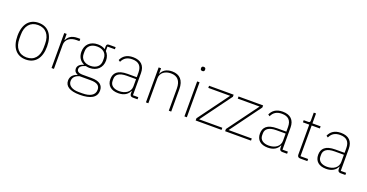

<svg xmlns="http://www.w3.org/2000/svg" viewBox="-37 -1567 5008 2620"><g transform="rotate(20 2466.5 -257.0)"><path d="M272 12C405 12 487 -82 487 -254C487 -427 405 -520 272 -520C139 -520 57 -427 57 -254C57 -82 139 12 272 12ZM272 -19C160 -19 95 -98 95 -227V-281C95 -411 160 -489 272 -489C384 -489 449 -411 449 -281V-227C449 -98 384 -19 272 -19Z M679 0V-349C679 -432 750 -475 833 -475H877V-508H839C748 -508 705 -467 683 -419H679V-508H644V0Z M1372 63C1372 -12 1322 -59 1204 -59H1075C1010 -59 990 -83 990 -111C990 -147 1021 -170 1075 -185C1094 -181 1110 -178 1130 -178C1237 -178 1309 -247 1309 -349C1309 -400 1291 -442 1261 -472V-536H1369V-567H1272C1248 -567 1237 -554 1237 -530V-490C1209 -510 1173 -520 1129 -520C1020 -520 951 -452 951 -349C951 -274 986 -222 1044 -196V-193C998 -180 958 -153 958 -106C958 -73 974 -49 1009 -37V-33C950 -14 914 24 914 83C914 161 978 212 1130 212C1285 212 1372 165 1372 63ZM1337 65C1337 145 1264 181 1157 181H1102C1005 181 949 139 949 79C949 22 987 -11 1043 -26H1202C1303 -26 1337 8 1337 65ZM1130 -209C1043 -209 990 -259 990 -331V-367C990 -439 1041 -489 1130 -489C1218 -489 1270 -439 1270 -367V-331C1270 -259 1218 -209 1130 -209Z M1893 0V-31H1815V-352C1815 -460 1755 -520 1642 -520C1548 -520 1496 -478 1468 -416L1493 -399C1521 -460 1568 -489 1641 -489C1732 -489 1780 -444 1780 -348V-280H1647C1501 -280 1450 -220 1450 -133C1450 -41 1510 12 1615 12C1703 12 1753 -27 1777 -79H1781V-42C1782 -15 1795 0 1824 0ZM1618 -19C1541 -19 1487 -54 1487 -120V-148C1487 -211 1535 -252 1647 -252H1780V-148C1780 -64 1706 -19 1618 -19Z M2050 0V-361C2050 -447 2123 -489 2201 -489C2295 -489 2347 -436 2347 -320V0H2382V-326C2382 -452 2320 -520 2209 -520C2121 -520 2073 -479 2053 -430H2050V-508H2015V0Z M2592 -665C2613 -665 2621 -677 2621 -691V-700C2621 -714 2612 -726 2591 -726C2570 -726 2562 -714 2562 -700V-691C2562 -677 2571 -665 2592 -665ZM2574 0H2609V-508H2574Z M3113 0V-31H2776L3104 -478V-508H2747V-477H3064L2737 -32V0Z M3541 0V-31H3204L3532 -478V-508H3175V-477H3492L3165 -32V0Z M4065 0V-31H3987V-352C3987 -460 3927 -520 3814 -520C3720 -520 3668 -478 3640 -416L3665 -399C3693 -460 3740 -489 3813 -489C3904 -489 3952 -444 3952 -348V-280H3819C3673 -280 3622 -220 3622 -133C3622 -41 3682 12 3787 12C3875 12 3925 -27 3949 -79H3953V-42C3954 -15 3967 0 3996 0ZM3790 -19C3713 -19 3659 -54 3659 -120V-148C3659 -211 3707 -252 3819 -252H3952V-148C3952 -64 3878 -19 3790 -19Z M4359 0V-31H4248V-477H4367V-508H4248V-652H4215V-539C4215 -517 4209 -508 4187 -508H4121V-477H4213V-42C4213 -15 4227 0 4256 0Z M4911 0V-31H4833V-352C4833 -460 4773 -520 4660 -520C4566 -520 4514 -478 4486 -416L4511 -399C4539 -460 4586 -489 4659 -489C4750 -489 4798 -444 4798 -348V-280H4665C4519 -280 4468 -220 4468 -133C4468 -41 4528 12 4633 12C4721 12 4771 -27 4795 -79H4799V-42C4800 -15 4813 0 4842 0ZM4636 -19C4559 -19 4505 -54 4505 -120V-148C4505 -211 4553 -252 4665 -252H4798V-148C4798 -64 4724 -19 4636 -19Z"/></g></svg>

Font: IBM Plex Thai Looped ExtraLight
Style: Regular
Weight: 200
Designer: Mike Abbink, Paul van der Laan, Pieter van Rosmalen, Ben Mitchell, Mark Frömberg
Foundry: Bold Monday
Version: Version 1.0